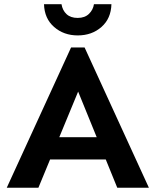

<svg xmlns="http://www.w3.org/2000/svg" viewBox="-20 -881 730 901"><path d="M11.7 0 313.5 -658.2H377L678.7 0H530.3L346.7 -451.2L160.2 0ZM163.1 -132.8V-237.3H529.3V-132.8ZM344.7 -714.8Q279.3 -714.8 233.9 -754.4Q188.5 -793.9 186.5 -861.3H268.6Q273.4 -832 292.5 -814.5Q311.5 -796.9 344.7 -796.9Q377.9 -796.9 397.5 -815.9Q417 -835 420.9 -861.3H502.9Q501 -793.9 456.1 -754.4Q411.1 -714.8 344.7 -714.8Z"/></svg>

Font: Sen SemiBold
Style: Regular
Weight: 600
Designer: Kosal Sen, Philatype
Foundry: Philatype
Version: Version 2.000;gftools[0.9.31]